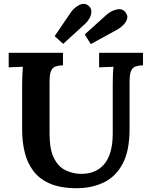

<svg xmlns="http://www.w3.org/2000/svg" viewBox="-20 -979 800 1015"><path d="M313 -634Q291 -633 275 -628Q259 -623 250.5 -605.5Q242 -588 242 -547V-272Q242 -189 265 -143.5Q288 -98 324.5 -80Q361 -62 401 -60Q484 -57 530 -110Q576 -163 576 -274V-536Q576 -563 577 -588Q578 -613 580 -626Q564 -625 539.5 -624.5Q515 -624 504 -623V-700H736V-634Q714 -633 698 -628Q682 -623 673.5 -605.5Q665 -588 665 -547V-297Q665 -182 628.5 -113.5Q592 -45 528.5 -14.5Q465 16 385 16Q301 16 245 -8Q189 -32 156.5 -75Q124 -118 110.5 -174Q97 -230 97 -294V-536Q97 -563 98.5 -588Q100 -613 101 -626Q85 -625 61 -624.5Q37 -624 26 -623V-700H313ZM314 -747 269 -788 354 -913Q373 -940 400 -953Q427 -966 448 -949Q463 -936 463 -918.5Q463 -901 454 -884Q445 -867 431 -854ZM460 -746 428 -797 541 -899Q569 -924 600 -929.5Q631 -935 646 -910Q657 -894 651.5 -877.5Q646 -861 632 -847Q618 -833 601 -823Z"/></svg>

Font: Lora
Style: Bold
Weight: 700
Designer: Olga Karpushina, Alexei Vanyashin (Cyrillic)
Foundry: Cyreal
Version: Version 3.006; ttfautohint (v1.8.4.7-5d5b);gftools[0.9.30]